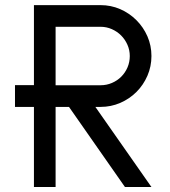

<svg xmlns="http://www.w3.org/2000/svg" viewBox="-20 -735 672 757"><path d="M577.1 2.4H472.7L252 -313.5H199.2V2.4H113.8V-313.5H39.1V-399.4H113.8V-714.8H376.5Q417.5 -714.8 453.9 -699Q490.2 -683.1 517.8 -655.5Q545.4 -627.9 561.3 -591.6Q577.1 -555.2 577.1 -514.2Q577.1 -473.1 561.3 -436.5Q545.4 -399.9 518.1 -372.6Q490.7 -345.2 454.1 -329.3Q417.5 -313.5 376.5 -313.5H356ZM199.2 -629.4V-398.9H376.5Q400.4 -398.9 421.4 -408Q442.4 -417 458 -432.6Q473.6 -448.2 482.7 -469.2Q491.7 -490.2 491.7 -514.2Q491.7 -537.6 482.4 -558.6Q473.1 -579.6 457.5 -595.2Q441.9 -610.8 420.9 -620.1Q399.9 -629.4 376.5 -629.4Z"/></svg>

Font: Proletarsk
Style: Regular
Weight: 400
Designer: Peter Wiegel, original typeface by Carl Albert Fahrenwaldt 1901
Foundry: Peter Wiegel
Version: Version 1.000 2010 initial release